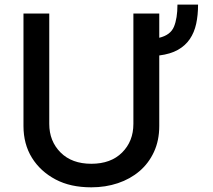

<svg xmlns="http://www.w3.org/2000/svg" viewBox="-20 -785 907 817"><path d="M79.9 -248.9V-727.3H189.6V-257.8Q189.6 -184.3 237.9 -136Q285.9 -88.1 368.6 -88.1Q451.7 -88.1 499.6 -136Q547.6 -183.9 547.6 -257.8V-727.3H657.7V-624.3Q705.3 -635.7 720.2 -671.2Q735.1 -707 735.1 -765.3H822.8Q822.8 -720.9 814.8 -683.8Q806.8 -646.7 787.6 -618.6Q768.5 -590.6 736.9 -572.8Q705.3 -555 657.7 -549V-248.9Q657.7 -187.1 635.1 -138.5Q612.6 -89.8 573.3 -56.5Q534.1 -23.1 481.5 -5.5Q429 12.1 368.6 12.1Q324.2 12.1 286.6 3.9Q248.9 -4.3 216.6 -21.3Q151.6 -55.8 115.8 -113.8Q79.9 -171.9 79.9 -248.9Z"/></svg>

Font: Inter P Medium
Style: Regular
Weight: 500
Designer: Rasmus Andersson
Foundry: rsms
Version: Version 3.018;git-588b23468